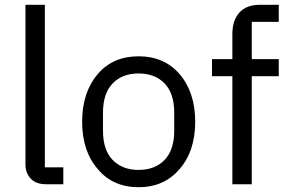

<svg xmlns="http://www.w3.org/2000/svg" viewBox="-20 -760 1189 792"><path d="M169.9 0H241.2V-69.8H165V-740.2H85V-83Q85 -45.9 106.9 -22.9Q128.9 0 169.9 0Z M551.8 12.2Q656.7 12.2 720.2 -62Q785.2 -136.2 785.2 -257.8Q785.2 -379.4 720.2 -455.1Q656.7 -527.8 551.8 -527.8Q445.8 -527.8 383.8 -455.1Q318.8 -379.4 318.8 -257.8Q318.8 -136.2 383.8 -62Q445.8 12.2 551.8 12.2ZM404.8 -221.2V-294.9Q404.8 -374.5 444.6 -415.8Q484.4 -457 551.8 -457Q619.1 -457 658.9 -415.8Q698.7 -374.5 698.7 -294.9V-221.2Q698.7 -141.6 658.9 -100.3Q619.1 -59.1 551.8 -59.1Q484.4 -59.1 444.6 -100.3Q404.8 -141.6 404.8 -221.2Z M938.5 -445.8V0H1018.6V-445.8H1129.9V-516.1H1018.6V-669.9H1129.9V-740.2H1051.8Q996.1 -740.2 967.3 -708Q938.5 -675.8 938.5 -620.1V-516.1H854.5V-445.8Z"/></svg>

Font: Plexus Sans
Style: Regular
Weight: 400
Version: Version 2.001;PS 002.001;hotconv 1.0.70;makeotf.lib2.5.58329